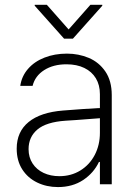

<svg xmlns="http://www.w3.org/2000/svg" viewBox="-20 -759 558 791"><path d="M240.2 -303.7Q276.4 -306.6 319.3 -309.6Q362.3 -312.5 391.6 -314V-371.1Q391.6 -408.7 375 -436.3Q358.4 -463.9 327.4 -479Q296.4 -494.1 253.9 -494.1Q199.7 -494.1 162.1 -470.2Q124.5 -446.3 114.3 -405.3H63.5Q69.3 -445.3 95.5 -475.3Q121.6 -505.4 163.3 -521.7Q205.1 -538.1 255.9 -538.1Q303.7 -538.1 345.7 -520.5Q387.7 -502.9 414.1 -464.4Q440.4 -425.8 440.4 -367.2V0H391.6V-91.8H387.7Q366.2 -46.4 322.5 -17.3Q278.8 11.7 218.8 11.7Q171.9 11.7 133.1 -7.1Q94.2 -25.9 71.5 -61.5Q48.8 -97.2 48.8 -146.5Q48.8 -216.3 97.9 -256.3Q147 -296.4 240.2 -303.7ZM224.6 -33.2Q272.9 -33.2 311 -56.6Q349.1 -80.1 370.4 -120.8Q391.6 -161.6 391.6 -211.9V-272L359.4 -269.5Q279.8 -263.2 250 -261.7Q170.9 -256.3 134.3 -225.6Q97.7 -194.8 97.7 -144.5Q97.7 -110.8 114.3 -85.4Q130.9 -60.1 159.7 -46.6Q188.5 -33.2 224.6 -33.2ZM262.7 -637.7 352.5 -739.3H401.4V-735.4L280.3 -599.6H244.1L123 -735.4V-739.3H172.9Z"/></svg>

Font: Pretendard ExtraLight
Style: Regular
Weight: 200
Designer: Base glyphs from Inter by Rasmus Andersson; Hangeul glyphs from Noto Sans CJK(Source Han Sans) by Jang Soo-young and Kan
Foundry: Kil Hyung-jin
Version: Version 1.309